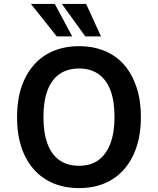

<svg xmlns="http://www.w3.org/2000/svg" viewBox="-20 -951 807 981"><path d="M384 10Q311 10 252.5 -14.5Q194 -39 152.5 -86Q111 -133 89 -200Q67 -267 67 -352Q67 -438 89 -504.5Q111 -571 152.5 -618.5Q194 -666 252.5 -690.5Q311 -715 384 -715Q457 -715 515.5 -690.5Q574 -666 614.5 -619.5Q655 -573 677.5 -505.5Q700 -438 700 -354Q700 -269 678 -201.5Q656 -134 614.5 -86.5Q573 -39 515 -14.5Q457 10 384 10ZM384 -104Q443 -104 482.5 -132.5Q522 -161 543.5 -216.5Q565 -272 565 -353Q565 -436 544 -490.5Q523 -545 482.5 -573Q442 -601 384 -601Q325 -601 284.5 -573Q244 -545 223 -490Q202 -435 202 -352Q202 -271 223 -215.5Q244 -160 284.5 -132Q325 -104 384 -104ZM416 -765 296 -931H420L496 -765ZM270 -765 138 -931H260L349 -765Z"/></svg>

Font: Nunito Sans 7pt SemiCondensed
Style: Bold
Weight: 700
Width: 4
Designer: Vernon Adams
Foundry: Vernon Adams
Version: Version 3.101;gftools[0.9.27]